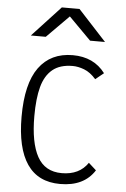

<svg xmlns="http://www.w3.org/2000/svg" viewBox="-65 -1050 730 1114"><g transform="rotate(5 300.0 -493.0)"><path d="M71.5 -352.5Q71.5 -545.5 140.2 -639.8Q209 -734 337 -734Q459.5 -734 526 -645.5L478 -606.5Q444.5 -644.5 408.8 -658Q373 -671.5 342 -671.5Q268 -671.5 224.8 -636Q181.5 -600.5 163.2 -532.8Q145 -465 145 -362Q145 -208 189.5 -127.2Q234 -46.5 332 -46.5Q434.5 -46.5 484 -120L528.5 -80Q467 17 328 17Q199.5 17 135.5 -76.5Q71.5 -170 71.5 -352.5ZM249 -1004.5H352L516 -826.5H429L300 -956.5L171 -826.5H84Z"/></g></svg>

Font: JuliaMono Light
Style: Regular
Weight: 300
Monospace: yes
Designer: cormullion
Foundry: corm
Version: Version 0.054; ttfautohint (v1.8.4)